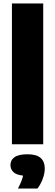

<svg xmlns="http://www.w3.org/2000/svg" viewBox="-20 -828 316 1102"><path d="M48.5 0V-808H228V0ZM83 254Q106.5 209.5 112.5 180Q74 176 57 159.8Q40 143.5 40 119Q40 90.5 63.5 74Q87 57.5 138 57.5Q190 57.5 213.5 78.8Q237 100 237 139Q237 167.5 225 199.2Q213 231 195 254Z"/></svg>

Font: Encode Sans SemiCondensed SemiCondensed ExtraBold
Style: Regular
Weight: 800
Width: 4
Designer: Multiple Designers
Foundry: Impallari Type
Version: Version 3.000; ttfautohint (v1.8.3) -l 8 -r 50 -G 200 -x 14 